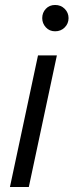

<svg xmlns="http://www.w3.org/2000/svg" viewBox="-20 -753 296 773"><path d="M202 -627Q179 -627 164.5 -643Q150 -659 150 -680Q150 -702 164.5 -717.5Q179 -733 202 -733Q225 -733 240.5 -717.5Q256 -702 256 -680Q256 -658 240.5 -642.5Q225 -627 202 -627ZM20 0 133 -530H209L96 0Z"/></svg>

Font: Be Vietnam Pro Light
Style: Italic
Weight: 300
Italic angle: -12°
Designer: Lam Bao, Tony Le, Vietanh Nguyen
Foundry: Yellow Type Foundry
Version: Version 1.002; ttfautohint (v1.8.3)